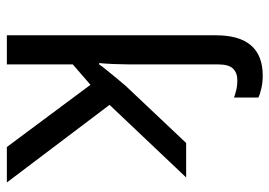

<svg xmlns="http://www.w3.org/2000/svg" viewBox="-136 -670 805 574"><g transform="rotate(90 267.0 -382.5)"><path d="M206 -765Q225 -765 243 -761Q261 -757 271 -752V-679Q264 -682 250 -685.5Q236 -689 219 -689Q197 -689 184.5 -676Q172 -663 172 -631V-363Q172 -347 171 -321Q170 -295 168 -276H172Q178 -285 190 -299.5Q202 -314 214.5 -329.5Q227 -345 236 -355L407 -536H510L293 -307L525 0H419L233 -250L172 -197V0H85V-625Q85 -765 206 -765Z"/></g></svg>

Font: Noto Sans Living
Style: Regular
Weight: 400
Designer: Monotype Design Team
Foundry: Monotype Imaging Inc.
Version: Version 2.013; ttfautohint (v1.8.4.7-5d5b)